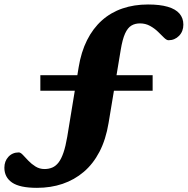

<svg xmlns="http://www.w3.org/2000/svg" viewBox="-78 -730 858 878"><path d="M106.5 -315V-386H620V-315ZM91 129Q12.5 129 -22.8 104.8Q-58 80.5 -58 37Q-58 7 -39.5 -13Q-21 -33 8 -33Q16 -33 26.8 -21.5Q37.5 -10 51.8 5Q66 20 84.5 31.5Q103 43 125.5 43Q145 43 161 36.2Q177 29.5 189.8 13Q202.5 -3.5 212.2 -32Q222 -60.5 229.5 -104.5L281.5 -421.5Q293 -492.5 320 -546.2Q347 -600 387.8 -636.5Q428.5 -673 481.8 -691.2Q535 -709.5 599 -709.5Q653 -709.5 689 -699Q725 -688.5 742.8 -667.8Q760.5 -647 760.5 -617.5Q760.5 -586.5 740.8 -566.2Q721 -546 692.5 -546Q684 -546 672.2 -557.5Q660.5 -569 644.8 -584.5Q629 -600 608.2 -611.5Q587.5 -623 562 -623Q539.5 -623 522.8 -613Q506 -603 494 -576.8Q482 -550.5 474 -501.5L418.5 -167.5Q406 -92 377 -36.2Q348 19.5 305 56Q262 92.5 208 110.8Q154 129 91 129Z"/></svg>

Font: Newsreader 9pt
Style: Bold
Weight: 700
Designer: Hugues Gentile
Foundry: Production Type
Version: Version 1.003